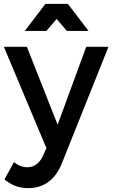

<svg xmlns="http://www.w3.org/2000/svg" viewBox="-21 -774 590 993"><path d="M229 167C258 146 281 115 298 73L540 -532H425L277 -129L118 -532H-1L219 -8L201 32C183 71 156 91 120 91C108 91 97 89 86 85C75 81 64 74 51 65L2 154C21 169 40 181 60 188C79 195 101 199 125 199C165 199 200 188 229 167ZM437 -614 330 -754H214L107 -614H219L272 -676L325 -614Z"/></svg>

Font: Argentum Sans
Style: Regular
Weight: 400
Designer: Julieta Ulanovsky
Foundry: Julieta Ulanovsky
Version: Version 5.001;March 29, 2019;FontCreator 11.5.0.2425 64-bit